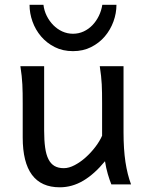

<svg xmlns="http://www.w3.org/2000/svg" viewBox="-20 -777 619 809"><path d="M449.2 0Q445.8 -8.3 441.9 -19.5Q438 -30.8 434.3 -43.5Q430.7 -56.2 427.5 -70.1Q424.3 -84 422.4 -97.7Q377.9 -43.5 330.8 -15.6Q283.7 12.2 231.9 12.2Q75.7 12.2 75.7 -197.8V-341.8Q75.7 -365.2 75.4 -384.3Q75.2 -403.3 74.2 -421.1Q73.2 -439 71.3 -457.5Q69.3 -476.1 65.9 -498H166V-227.1Q166 -185.5 170.2 -155.5Q174.3 -125.5 184.1 -106.2Q193.8 -86.9 209.7 -77.6Q225.6 -68.4 249 -68.4Q270.5 -68.4 294.9 -81.3Q319.3 -94.2 341.6 -114.3Q363.8 -134.3 382.1 -158.4Q400.4 -182.6 410.2 -205.1V-341.8Q410.2 -365.7 409.9 -385Q409.7 -404.3 408.7 -421.9Q407.7 -439.5 405.8 -457.5Q403.8 -475.6 400.4 -498H500.5V-219.7Q500.5 -148.4 508.5 -95Q516.6 -41.5 532.2 0ZM470.7 -756.8Q470.7 -721.2 458 -686.3Q445.3 -651.4 421.6 -623.5Q397.9 -595.7 364 -578.6Q330.1 -561.5 287.6 -561.5Q244.6 -561.5 210.7 -578.6Q176.8 -595.7 153.1 -623.5Q129.4 -651.4 116.9 -686.3Q104.5 -721.2 104.5 -756.8H163.1Q166 -731.9 177 -710Q188 -688 204.6 -671.1Q221.2 -654.3 242.4 -644.5Q263.7 -634.8 287.6 -634.8Q311.5 -634.8 332.5 -644.5Q353.5 -654.3 369.6 -671.1Q385.7 -688 396.5 -710Q407.2 -731.9 411.1 -756.8Z"/></svg>

Font: Andika Phon
Style: Regular
Weight: 400
Designer: Victor Gaultney, Annie Olsen, Julie Remington, Don Collingsworth, Eric Hays, Becca Hirsbrunner
Foundry: SIL International
Version: Version 5.000